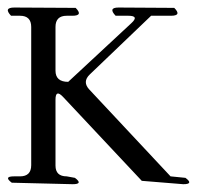

<svg xmlns="http://www.w3.org/2000/svg" viewBox="-23 -506 543 502"><path d="M7.8 -28.3Q-14.6 -44.9 13.7 -44.9H29.3Q58.6 -44.9 58.6 -74.2V-435.5Q58.6 -464.8 29.3 -464.8H5.9Q-14.6 -486.3 14.6 -486.3L174.8 -485.4Q195.3 -464.8 166 -464.8H151.4Q122.1 -464.8 122.1 -435.5V-321.3Q122.1 -292 155.3 -292L320.3 -445.3Q341.8 -464.8 312.5 -464.8H279.3Q258.8 -486.3 287.1 -486.3L432.6 -485.4Q453.1 -464.8 423.8 -464.8H372.1L211.9 -311.5Q191.4 -292 210.9 -271.5L422.9 -44.9L461.9 -41Q484.4 -24.4 456.1 -24.4L347.7 -33.2L141.6 -252.9Q122.1 -273.4 122.1 -245.1V-73.2Q122.1 -44.9 151.4 -44.9L172.9 -41Q195.3 -24.4 167 -24.4Z"/></svg>

Font: B2 Hana
Style: Regular
Weight: 500
Version: 2020-08-05; (max)